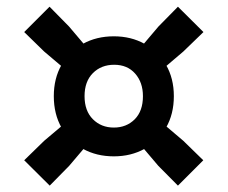

<svg xmlns="http://www.w3.org/2000/svg" viewBox="-20 -664 696 587"><path d="M216 -421 115 -506.5 54 -566 131.5 -643.5 191 -583 277 -481.5ZM440 -421 378.5 -481.5 464.5 -583 524 -643.5 602 -566 540.5 -506.5ZM524 -96.5 464 -157 380 -256 441.5 -317.5 540.5 -233.5 601.5 -174ZM132 -96.5 54 -174 115 -233.5 214.5 -317.5 275.5 -256 191.5 -157ZM328 -186Q275 -186 233.5 -209Q192 -232 168.2 -273.5Q144.5 -315 144.5 -370Q144.5 -424.5 168.2 -465.8Q192 -507 233.5 -530Q275 -553 328 -553Q380.5 -553 422 -530Q463.5 -507 487.5 -465.8Q511.5 -424.5 511.5 -370Q511.5 -315 487.5 -273.5Q463.5 -232 422 -209Q380.5 -186 328 -186ZM328 -274Q366.5 -274 391.8 -299.2Q417 -324.5 417 -370Q417 -412 393.2 -439Q369.5 -466 329 -466Q289.5 -466 264 -440.5Q238.5 -415 238.5 -370Q238.5 -325 264 -299.5Q289.5 -274 328 -274Z"/></svg>

Font: Encode Sans SC SemiExpanded
Style: Bold
Weight: 700
Width: 6
Designer: Multiple Designers
Foundry: Impallari Type
Version: Version 3.002